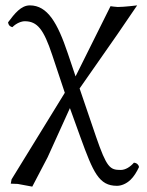

<svg xmlns="http://www.w3.org/2000/svg" viewBox="-20 -459 545 714"><path d="M174 -255 221 -114 23 208 20 224 46 225 100 235 157 126 240 -57 279 51C327 183 348 232 415 232C430.8 232 449.4 224.7 465 210C478.1 197.7 488.8 179.8 497 162C495.4 153.6 489 147 478 146C465 161 447 173 429 173C389 173 377 165 337 49L276 -130L417 -332L490 -439C490 -439 442 -433 418 -433C411 -433 391 -436 391 -436L261 -175L232 -261C194.2 -373.1 157 -439 91 -439C58 -439 34 -408 10 -376C11.9 -363.5 18.6 -360 26 -358C42 -374 61 -380 72 -380C119 -380 142.5 -349.5 174 -255Z"/></svg>

Font: Libertinus Serif
Style: Regular
Weight: 400
Designer: Philipp H. Poll
Foundry: Khaled Hosny
Version: Version 6.2